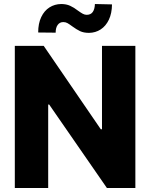

<svg xmlns="http://www.w3.org/2000/svg" viewBox="-20 -935 747 955"><path d="M653.3 0H511.7L224.6 -415H219.7V0H53.7V-707H197.3L481.4 -292H487.3V-707H653.3ZM284.2 -915Q309.6 -915 328.9 -906.2Q348.1 -897.5 368.2 -881.8Q382.3 -871.6 391.8 -866.5Q401.4 -861.3 411.1 -861.3Q431.2 -861.3 441.2 -875.2Q451.2 -889.2 452.1 -915L537.1 -913.1Q536.6 -868.7 521.5 -836.9Q506.3 -805.2 480.7 -788.6Q455.1 -772 422.9 -771.5Q396.5 -771.5 378.4 -780Q360.4 -788.6 339.8 -803.7Q324.7 -814.9 315.4 -820.1Q306.2 -825.2 294.9 -825.2Q277.3 -825.2 267.1 -811.3Q256.8 -797.4 256.8 -772.5L169.9 -773.4Q169.9 -818.4 185.1 -850.1Q200.2 -881.8 226.1 -898.2Q252 -914.6 284.2 -915Z"/></svg>

Font: Pretendard ExtraBold
Style: Regular
Weight: 800
Designer: Base glyphs from Inter by Rasmus Andersson; Hangeul glyphs from Noto Sans CJK(Source Han Sans) by Jang Soo-young and Kan
Foundry: Kil Hyung-jin
Version: Version 1.309